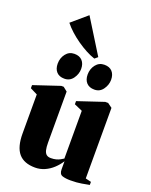

<svg xmlns="http://www.w3.org/2000/svg" viewBox="-179 -1079 926 1181"><g transform="rotate(20 284.0 -488.0)"><path d="M433.5 9.5Q400 9.5 379.5 2.5Q359 -4.5 359 -35.5V-88.5Q341.5 -61 317.2 -38.5Q293 -16 263.5 -3Q234 10 201.5 10Q128.5 10 93.2 -31.5Q58 -73 58 -161V-416.5L11 -440V-460.5L181.5 -517.5H197.5L224.5 -496V-162Q224.5 -132 229 -113.5Q233.5 -95 244 -86.5Q254.5 -78 272.5 -78Q292.5 -78 307 -82Q321.5 -86 332.5 -92Q343.5 -98 352.5 -104V-416.5L299 -440V-460.5L469.5 -517.5H488.5L518 -496V-34L555 -25V-5Q536.5 -1.5 505.8 4Q475 9.5 433.5 9.5ZM183.5 -565.5Q150 -565.5 132 -585.2Q114 -605 114 -639Q114 -676 135.2 -703.2Q156.5 -730.5 190.5 -730.5H191.5Q224.5 -730.5 242.8 -710.8Q261 -691 261 -657Q261 -623.5 240.2 -594.5Q219.5 -565.5 184 -565.5ZM379.5 -565.5Q346.5 -565.5 328.2 -585.2Q310 -605 310 -639Q310 -676 331.2 -703.2Q352.5 -730.5 387 -730.5H387.5Q421 -730.5 439 -710.8Q457 -691 457 -657Q457 -623.5 436.2 -594.5Q415.5 -565.5 380.5 -565.5ZM314.5 -745Q287 -754 257 -770Q227 -786 197.2 -806.8Q167.5 -827.5 141.2 -851.2Q115 -875 95.5 -899.5L196 -985.5L335 -761.5L315.5 -745Z"/></g></svg>

Font: Merriweather 144pt Black
Style: Regular
Weight: 900
Version: Version 2.100